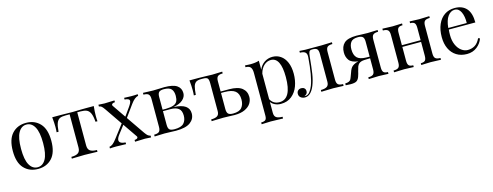

<svg xmlns="http://www.w3.org/2000/svg" viewBox="-22 -1022 4529 1763"><g transform="rotate(-15 2242.0 -140.5)"><path d="M404 -207.3Q404 -96.8 353.6 -42.7Q303.2 11.3 221 11.3Q138.7 11.3 88.3 -42.7Q37.9 -96.8 37.9 -207.3Q37.9 -317.7 88.3 -372.2Q138.7 -426.6 221 -426.6Q303.2 -426.6 353.6 -372.2Q404 -317.7 404 -207.3ZM116.1 -207.3Q116.1 -103.2 144.4 -54Q172.6 -4.8 221 -4.8Q269.4 -4.8 297.6 -54Q325.8 -103.2 325.8 -207.3Q325.8 -311.3 297.6 -360.9Q269.4 -410.5 221 -410.5Q172.6 -410.5 144.4 -360.9Q116.1 -311.3 116.1 -207.3Z M857.3 -321Q857.3 -289.5 859.7 -271H841.1Q837.1 -325 824.6 -352.4Q812.1 -379.8 790.7 -389.1Q769.4 -398.4 733.1 -398.4H701.6V-83.1Q701.6 -46 723 -31.5Q744.4 -16.9 787.1 -16.9V0L766.9 -0.8Q687.1 -3.2 665.3 -3.2Q643.5 -3.2 563.7 -0.8L543.5 0V-16.9Q586.3 -16.9 607.7 -31.5Q629 -46 629 -83.1V-398.4H589.5Q554 -398.4 534.7 -389.1Q515.3 -379.8 504.4 -352.4Q493.5 -325 489.5 -270.2H471Q473.4 -288.7 473.4 -320.2Q473.4 -360.5 467.7 -413.7H545.2Q582.3 -413.7 601.6 -412.9L664.5 -412.1Q686.3 -412.1 728.2 -413.7L785.5 -414.5H862.9Q857.3 -361.3 857.3 -321Z M1296.8 -16.9V0Q1254.8 -3.2 1239.5 -3.2Q1212.1 -3.2 1144.4 0V-16.9Q1157.3 -16.9 1166.5 -21.8Q1175.8 -26.6 1175.8 -34.7Q1175.8 -40.3 1172.6 -44.4L1080.6 -178.2L1021.8 -101.6Q999.2 -71.8 999.2 -53.2Q999.2 -36.3 1014.9 -27Q1030.6 -17.7 1058.9 -16.1V0Q1016.9 -2.4 966.9 -2.4Q931.5 -2.4 905.6 0V-16.1Q921.8 -17.7 938.3 -30.6Q954.8 -43.5 976.6 -72.6L1069.4 -194.4L957.3 -358.1Q941.1 -381.5 931.5 -389.1Q921.8 -396.8 907.3 -398.4V-415.3Q949.2 -412.1 964.5 -412.1Q991.9 -412.1 1059.7 -415.3V-398.4Q1046.8 -398.4 1037.5 -393.5Q1028.2 -388.7 1028.2 -380.6Q1028.2 -375 1031.5 -371L1117.7 -245.2L1173.4 -323.4Q1197.6 -358.1 1197.6 -374.2Q1197.6 -385.5 1186.7 -391.5Q1175.8 -397.6 1151.6 -399.2V-415.3Q1193.5 -412.9 1219.4 -412.9Q1254.8 -412.9 1280.6 -415.3V-399.2Q1247.6 -395.2 1209.7 -342.7L1128.2 -229.8L1246.8 -57.3Q1261.3 -37.1 1271.4 -28.6Q1281.5 -20.2 1296.8 -16.9Z M1714.5 -116.9Q1714.5 -64.5 1671.4 -32.3Q1628.2 0 1533.9 0Q1518.5 0 1484.7 -1.6Q1447.6 -3.2 1425.8 -3.2Q1404.8 -3.2 1330.6 0V-16.9Q1364.5 -16.9 1378.2 -29.4Q1391.9 -41.9 1391.9 -75V-339.5Q1391.9 -372.6 1378.2 -385.1Q1364.5 -397.6 1330.6 -397.6V-414.5Q1404.8 -411.3 1425.8 -411.3Q1447.6 -411.3 1486.3 -412.9Q1518.5 -414.5 1531.5 -414.5Q1616.1 -414.5 1652.4 -389.1Q1688.7 -363.7 1688.7 -316.9Q1688.7 -280.6 1657.7 -253.2Q1626.6 -225.8 1567.7 -216.1Q1645.2 -212.1 1679.8 -187.1Q1714.5 -162.1 1714.5 -116.9ZM1464.5 -339.5V-218.5H1496.8Q1544.4 -219.4 1569.8 -229.4Q1595.2 -239.5 1604.8 -258.9Q1614.5 -278.2 1614.5 -310.5Q1614.5 -352.4 1595.2 -375Q1575.8 -397.6 1523.4 -397.6Q1490.3 -397.6 1477.4 -384.7Q1464.5 -371.8 1464.5 -339.5ZM1638.7 -116.1Q1638.7 -164.5 1612.1 -184.7Q1585.5 -204.8 1537.1 -204.8H1464.5V-75Q1464.5 -41.1 1477.8 -29Q1491.1 -16.9 1525.8 -16.9Q1588.7 -16.9 1613.7 -44Q1638.7 -71 1638.7 -116.1Z M2264.5 -126.6Q2264.5 -94.4 2246.8 -65.7Q2229 -37.1 2189.9 -18.5Q2150.8 0 2090.3 0Q2077.4 0 2045.2 -1.6Q2006.5 -3.2 1985.5 -3.2Q1962.9 -3.2 1890.3 -0.8L1872.6 0V-16.9Q1911.3 -16.9 1930.6 -29.4Q1950 -41.9 1950 -75V-340.3Q1950 -375 1939.9 -386.7Q1929.8 -398.4 1896.8 -398.4H1878.2Q1845.2 -398.4 1829 -386.7Q1812.9 -375 1805.6 -349.2Q1798.4 -323.4 1794.4 -271H1775.8Q1778.2 -289.5 1778.2 -321Q1778.2 -361.3 1772.6 -414.5H1856.5Q1891.9 -414.5 1937.1 -412.9Q1974.2 -411.3 1987.1 -411.3Q2009.7 -411.3 2083.9 -414.5V-397.6Q2050 -397.6 2036.3 -385.1Q2022.6 -372.6 2022.6 -339.5V-241.9H2102.4Q2186.3 -241.9 2225.4 -210.9Q2264.5 -179.8 2264.5 -126.6ZM2188.7 -121.8Q2188.7 -177.4 2157.3 -202.8Q2125.8 -228.2 2054.8 -228.2H2022.6V-75Q2022.6 -42.7 2035.5 -29.8Q2048.4 -16.9 2081.5 -16.9Q2141.1 -16.9 2164.9 -45.6Q2188.7 -74.2 2188.7 -121.8Z M2713.7 -226.6Q2713.7 -164.5 2694 -110.5Q2674.2 -56.5 2632.7 -22.6Q2591.1 11.3 2529 11.3Q2498.4 11.3 2473.4 -0.8Q2448.4 -12.9 2434.7 -32.3V71Q2434.7 104 2454 116.5Q2473.4 129 2512.1 129V146L2493.5 145.2Q2418.5 142.7 2396 142.7Q2376.6 142.7 2308.9 146V129Q2338.7 129 2350.4 118.1Q2362.1 107.3 2362.1 79V-327.4Q2362.1 -364.5 2348.4 -381.5Q2334.7 -398.4 2300.8 -398.4V-415.3Q2325.8 -412.9 2350.8 -412.9Q2401.6 -412.9 2434.7 -424.2V-338.7Q2452.4 -380.6 2486.3 -403.6Q2520.2 -426.6 2563.7 -426.6Q2606.5 -426.6 2640.7 -403.2Q2675 -379.8 2694.4 -334.7Q2713.7 -289.5 2713.7 -226.6ZM2635.5 -215.3Q2635.5 -402.4 2541.9 -402.4Q2505.6 -402.4 2476.6 -376.2Q2447.6 -350 2434.7 -300.8V-58.9Q2446 -35.5 2467.7 -21.4Q2489.5 -7.3 2520.2 -7.3Q2635.5 -7.3 2635.5 -215.3Z M3126.6 -397.6Q3092.7 -397.6 3079 -385.1Q3065.3 -372.6 3065.3 -339.5V-75Q3065.3 -41.9 3079 -29.4Q3092.7 -16.9 3126.6 -16.9V0Q3052.4 -3.2 3028.2 -3.2Q3009.7 -3.2 2934.7 -0.8L2915.3 0V-16.9Q2954 -16.9 2973.4 -29.4Q2992.7 -41.9 2992.7 -75V-339.5Q2992.7 -372.6 2981 -385.1Q2969.4 -397.6 2939.5 -397.6H2932.3Q2912.9 -397.6 2906 -385.9Q2899.2 -374.2 2896 -339.5Q2887.1 -243.5 2877.8 -182.7Q2868.5 -121.8 2849.2 -73.4Q2814.5 11.3 2758.1 11.3Q2734.7 11.3 2718.1 -1.6Q2701.6 -14.5 2701.6 -37.1Q2701.6 -56.5 2713.7 -68.1Q2725.8 -79.8 2745.2 -79.8Q2762.9 -79.8 2774.2 -69.8Q2785.5 -59.7 2785.5 -41.1Q2785.5 -12.9 2754.8 -1.6Q2756.5 -0.8 2762.9 -0.8Q2788.7 -0.8 2806.9 -24.2Q2825 -47.6 2836.3 -77.4Q2868.5 -160.5 2881.5 -339.5Q2883.9 -371.8 2868.1 -384.7Q2852.4 -397.6 2817.7 -397.6V-414.5Q2853.2 -411.3 2872.6 -411.3H2941.1H3029Q3052.4 -411.3 3126.6 -414.5Z M3500 -339.5V-75Q3500 -41.9 3511.7 -29.4Q3523.4 -16.9 3553.2 -16.9V0Q3485.5 -3.2 3462.9 -3.2Q3440.3 -3.2 3366.1 0V-16.9Q3400 -16.9 3413.7 -29.4Q3427.4 -41.9 3427.4 -75V-181.5L3372.6 -179.8Q3337.9 -178.2 3320.2 -162.9Q3308.9 -152.4 3302.8 -136.3Q3296.8 -120.2 3290.3 -92.7Q3289.5 -87.9 3285.5 -72.6Q3281.5 -57.3 3276.6 -44.4Q3266.9 -18.5 3250 -8.1Q3233.1 2.4 3193.5 2.4Q3173.4 2.4 3146.8 0V-16.9Q3170.2 -18.5 3181.5 -23.4Q3192.7 -28.2 3198.4 -36.3Q3204 -44.4 3210.5 -62.1Q3224.2 -102.4 3231.9 -119.8Q3239.5 -137.1 3248 -147.2Q3256.5 -157.3 3271.8 -166.1Q3289.5 -176.6 3315.3 -182.3Q3253.2 -190.3 3230.6 -220.6Q3208.1 -250.8 3208.1 -294.4Q3208.1 -351.6 3242.3 -383.1Q3276.6 -414.5 3359.7 -414.5Q3372.6 -414.5 3406.5 -412.9Q3443.5 -411.3 3466.1 -411.3Q3487.1 -411.3 3561.3 -414.5V-397.6Q3527.4 -397.6 3513.7 -385.1Q3500 -372.6 3500 -339.5ZM3427.4 -196.8V-339.5Q3427.4 -371.8 3414.5 -384.7Q3401.6 -397.6 3369.4 -397.6Q3319.4 -397.6 3300.8 -372.2Q3282.3 -346.8 3282.3 -304.8Q3282.3 -250.8 3308.1 -224.6Q3333.9 -198.4 3395.2 -197.6Z M3991.1 -339.5V-75Q3991.1 -41.9 4004.8 -29.4Q4018.5 -16.9 4052.4 -16.9V0Q3978.2 -3.2 3955.6 -3.2Q3933.1 -3.2 3865.3 0V-16.9Q3895.2 -16.9 3906.9 -29.4Q3918.5 -41.9 3918.5 -75V-205.6H3740.3V-75Q3740.3 -41.9 3752 -29.4Q3763.7 -16.9 3793.5 -16.9V0Q3725.8 -3.2 3703.2 -3.2Q3680.6 -3.2 3606.5 0V-16.9Q3640.3 -16.9 3654 -29.4Q3667.7 -41.9 3667.7 -75V-339.5Q3667.7 -372.6 3654 -385.1Q3640.3 -397.6 3606.5 -397.6V-414.5Q3680.6 -411.3 3703.2 -411.3Q3725.8 -411.3 3793.5 -414.5V-397.6Q3763.7 -397.6 3752 -385.1Q3740.3 -372.6 3740.3 -339.5V-221.8H3918.5V-339.5Q3918.5 -372.6 3906.9 -385.1Q3895.2 -397.6 3865.3 -397.6V-414.5Q3933.1 -411.3 3955.6 -411.3Q3978.2 -411.3 4052.4 -414.5V-397.6Q4018.5 -397.6 4004.8 -385.1Q3991.1 -372.6 3991.1 -339.5Z M4449.2 -96.8Q4434.7 -52.4 4394.8 -20.6Q4354.8 11.3 4298.4 11.3Q4241.1 11.3 4199.2 -14.9Q4157.3 -41.1 4135.1 -88.3Q4112.9 -135.5 4112.9 -197.6Q4112.9 -267.7 4135.5 -319.4Q4158.1 -371 4199.2 -398.8Q4240.3 -426.6 4295.2 -426.6Q4367.7 -426.6 4406.9 -382.7Q4446 -338.7 4446 -249.2H4193.5Q4191.1 -226.6 4191.1 -197.6Q4191.1 -144.4 4208.5 -104.8Q4225.8 -65.3 4254.4 -44Q4283.1 -22.6 4314.5 -22.6Q4353.2 -22.6 4383.1 -41.1Q4412.9 -59.7 4433.1 -103.2ZM4192.7 -264.5H4368.5Q4370.2 -327.4 4350.4 -369.4Q4330.6 -411.3 4291.9 -411.3Q4254 -411.3 4226.6 -374.2Q4199.2 -337.1 4192.7 -264.5Z"/></g></svg>

Font: Playfair Display
Style: Regular
Weight: 400
Designer: Claus Eggers Sørensen
Foundry: Claus Eggers Sørensen
Version: Version 1.005; ttfautohint (v1.2) -l 10 -r 42 -G 200 -x 21 -